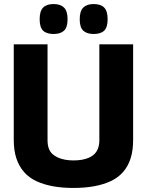

<svg xmlns="http://www.w3.org/2000/svg" viewBox="-20 -919 726 949"><path d="M48 -227V-700H215V-225Q215 -203 221 -186Q227 -169 239 -158Q251 -147 267 -140Q283 -133 302.5 -129.5Q322 -126 343 -126Q366 -126 385.5 -129.5Q405 -133 420.5 -140Q436 -147 447.5 -158.5Q459 -170 465 -187Q471 -204 471 -225V-700H638V-227Q638 -175 625.5 -136Q613 -97 588.5 -69Q564 -41 528 -24Q492 -7 445.5 1.5Q399 10 343 10Q287 10 241 1.5Q195 -7 159 -24Q123 -41 98.5 -69Q74 -97 61 -136Q48 -175 48 -227ZM443 -751Q409 -751 391.5 -767.5Q374 -784 374 -824Q374 -864 391.5 -881.5Q409 -899 443 -899Q478 -899 495 -881.5Q512 -864 512 -824Q512 -784 495 -767.5Q478 -751 443 -751ZM245 -751Q210 -751 193 -767.5Q176 -784 176 -824Q176 -864 193 -881.5Q210 -899 245 -899Q279 -899 296.5 -881.5Q314 -864 314 -824Q314 -784 296.5 -767.5Q279 -751 245 -751Z"/></svg>

Font: Georama ExtraCondensed Thin
Style: Bold
Weight: 700
Version: Version 1.001